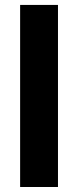

<svg xmlns="http://www.w3.org/2000/svg" viewBox="-20 -747 312 767"><path d="M211.6 -727.3V0H60.4V-727.3Z"/></svg>

Font: Inter Zeller
Style: Bold
Weight: 700
Designer: Rasmus Andersson; Joe Bland
Foundry: zeller
Version: Version 3.015;git-dec3a8cb1